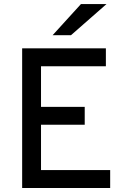

<svg xmlns="http://www.w3.org/2000/svg" viewBox="-20 -942 656 962"><path d="M91 0V-700H510.5V-610H185.5V-406.5H404.5V-317H185.5V-90H532V0ZM243.5 -765.5 385.5 -921.5H513.5L335.5 -765.5Z"/></svg>

Font: Overpass Mono Light Medium
Style: Regular
Weight: 500
Monospace: yes
Version: Version 4.000